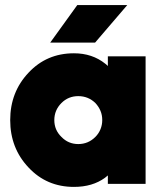

<svg xmlns="http://www.w3.org/2000/svg" viewBox="-20 -721 636 753"><path d="M177 -554H353L479 -701H283ZM403 -500V-462Q401 -464 398.5 -466.5Q396 -469 393 -471Q342 -512 270 -512Q163 -512 92 -436Q20 -360 20 -250Q20 -140 92 -64Q163 12 270 12Q343 12 392 -24Q395 -26 397.5 -28.5Q400 -31 403 -33V0H551V-500ZM287 -344Q326 -344 354 -317Q367 -303 374 -286.5Q381 -270 381 -250Q381 -231 374 -214Q367 -197 354 -184Q326 -156 287 -156Q248 -156 221 -184Q193 -211 193 -250Q193 -289 221 -317Q248 -344 287 -344Z"/></svg>

Font: Unageo
Style: Black
Weight: 900
Designer: Richard Sepsi
Foundry: Richard Sepsi
Version: Version 2.000